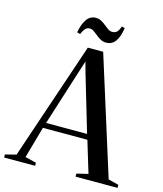

<svg xmlns="http://www.w3.org/2000/svg" viewBox="-161 -1027 954 1124"><g transform="rotate(15 316.0 -464.5)"><path d="M37.5 -35 278.5 -748H371.5L596 -34.5L659 -18.5V0H404.5V-18.5L473.5 -35L415.5 -226.5H146L92 -35L159.5 -18.5V0H-28.5V-18.5ZM405 -259 303.5 -602 286 -666 265.5 -602 156.5 -259ZM373.5 -804Q355 -804 340 -812.2Q325 -820.5 311.8 -831.5Q298.5 -842.5 286.2 -851Q274 -859.5 261 -859.5Q244.5 -859.5 234 -847.5Q223.5 -835.5 214 -813.5L195 -818.5Q203.5 -868.5 224.2 -898.8Q245 -929 280 -929Q298 -929 313 -920.8Q328 -912.5 341.2 -901.5Q354.5 -890.5 366.8 -882.2Q379 -874 392 -874Q408.5 -874 419.2 -883.2Q430 -892.5 439 -919.5L457.5 -914.5Q449.5 -859.5 429 -831.8Q408.5 -804 373.5 -804Z"/></g></svg>

Font: Merriweather 144pt
Style: Regular
Weight: 400
Version: Version 2.100